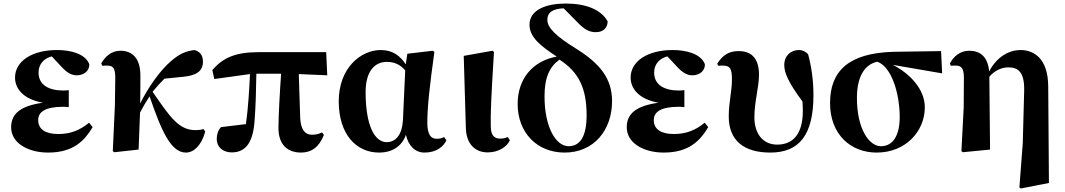

<svg xmlns="http://www.w3.org/2000/svg" viewBox="-20 -846 6026 1086"><path d="M484 -152C433 -110 380 -88 310 -88C238 -88 196 -114 196 -167C196 -213 236 -242 338 -242C348 -242 358 -241 369 -240V-336C359 -335 348 -334 339 -334C256 -334 198 -365 198 -436C198 -486 232 -517 273 -527L330 -466C358 -436 384 -420 414 -420C457 -420 487 -448 485 -483C462 -543 377 -563 303 -563C161 -563 65 -500 65 -407C65 -350 105 -286 223 -265C93 -247 43 -201 43 -126C43 -36 140 17 252 17C397 17 459 -52 504 -127Z M1131 -116C1122 -113 1107 -110 1085 -110C991 -110 941 -185 843 -327C866 -355 888 -379 910 -401L1019 -412C1088 -419 1128 -442 1128 -497C1128 -538 1106 -556 1080 -563C1033 -557 998 -544 948 -501C886 -448 820 -355 773 -261C774 -308 774 -406 774 -420C774 -519 726 -559 661 -559C610 -559 575 -526 553 -488L558 -474C562 -475 582 -475 586 -475C619 -475 632 -462 632 -406L630 -253L618 9L627 15L764 0C765 -15 770 -149 772 -209C791 -245 806 -271 826 -301C894 -103 947 17 1032 17C1073 17 1119 -20 1141 -102Z M1670 -427 1831 -420 1825 -551H1442C1310 -551 1240 -518 1181 -450L1192 -399L1394 -427C1390 -343 1384 -235 1371 -144C1327 -139 1238 -128 1230 -127C1214 -110 1206 -86 1206 -61C1206 -12 1243 16 1291 16C1372 16 1412 -44 1420 -164C1426 -240 1429 -344 1430 -429H1570C1563 -331 1555 -187 1555 -122C1555 -24 1610 17 1683 17C1742 17 1786 -15 1812 -83L1801 -97C1783 -88 1769 -84 1743 -84C1707 -84 1681 -111 1678 -180Z M2259 -164C2254 -86 2220 -42 2167 -42C2100 -42 2048 -134 2048 -325C2048 -445 2101 -496 2168 -496C2211 -496 2245 -480 2272 -448ZM2492 -71C2481 -65 2469 -61 2450 -61C2419 -61 2397 -82 2397 -152C2397 -238 2410 -360 2437 -552L2428 -559L2284 -542L2275 -482C2243 -531 2200 -563 2134 -563C2020 -563 1896 -461 1896 -273C1896 -85 1996 17 2124 17C2201 17 2254 -21 2276 -83C2291 -19 2329 17 2381 17C2449 17 2488 -17 2505 -52Z M2739 16C2803 16 2850 -19 2864 -53L2852 -71C2841 -66 2828 -62 2809 -62C2779 -62 2756 -77 2756 -131C2754 -199 2758 -290 2774 -552L2766 -559L2603 -530L2615 -123C2617 -33 2666 16 2739 16Z M3146 -508C3252 -438 3298 -350 3298 -194C3298 -69 3258 -19 3196 -19C3126 -19 3060 -123 3060 -301C3060 -408 3088 -468 3145 -509ZM3254 -712C3287 -679 3314 -664 3350 -664C3394 -664 3417 -691 3417 -725C3380 -793 3292 -826 3180 -826C3072 -826 2975 -792 2975 -706C2975 -634 3041 -584 3129 -526C2989 -500 2908 -397 2908 -258C2908 -96 3017 17 3174 17C3339 17 3442 -110 3442 -274C3442 -403 3372 -487 3240 -570C3124 -641 3076 -690 3076 -733C3076 -777 3107 -796 3168 -799Z M3966 -152C3915 -110 3862 -88 3792 -88C3720 -88 3678 -114 3678 -167C3678 -213 3718 -242 3820 -242C3830 -242 3840 -241 3851 -240V-336C3841 -335 3830 -334 3821 -334C3738 -334 3680 -365 3680 -436C3680 -486 3714 -517 3755 -527L3812 -466C3840 -436 3866 -420 3896 -420C3939 -420 3969 -448 3967 -483C3944 -543 3859 -563 3785 -563C3643 -563 3547 -500 3547 -407C3547 -350 3587 -286 3705 -265C3575 -247 3525 -201 3525 -126C3525 -36 3622 17 3734 17C3879 17 3941 -52 3986 -127Z M4042 -474C4046 -475 4063 -475 4067 -475C4111 -475 4120 -457 4120 -395C4120 -331 4102 -267 4102 -187C4102 -51 4188 17 4337 17C4501 17 4581 -83 4581 -307C4581 -393 4570 -467 4551 -539C4537 -554 4521 -563 4499 -563C4453 -563 4416 -531 4416 -478C4416 -434 4440 -378 4519 -272C4520 -254 4521 -235 4521 -219C4521 -86 4464 -28 4376 -28C4293 -28 4247 -93 4247 -182C4247 -271 4273 -352 4273 -424C4273 -512 4234 -557 4158 -557C4106 -557 4069 -537 4037 -486Z M4963 -19C4896 -19 4827 -116 4827 -292C4827 -400 4862 -479 4942 -497C5024 -468 5069 -315 5069 -184C5069 -82 5032 -19 4963 -19ZM5309 -431 5303 -557 5035 -553C4777 -546 4675 -442 4675 -263C4675 -86 4791 17 4939 17C5101 17 5211 -102 5211 -239C5211 -344 5123 -432 5030 -479Z M5909 -357C5908 -521 5823 -563 5752 -563C5690 -563 5619 -527 5575 -442C5567 -527 5523 -559 5462 -559C5410 -559 5373 -526 5353 -487L5358 -474C5362 -475 5382 -475 5385 -475C5417 -475 5432 -461 5432 -406L5431 -239L5418 9L5426 15L5580 0L5576 -412C5607 -449 5649 -465 5683 -465C5738 -465 5775 -440 5773 -334L5765 -36L5746 214L5754 220L5913 189Z"/></svg>

Font: Noto Serif CJK JP Black
Style: Regular
Weight: 900
Designer: Ryoko NISHIZUKA 西塚涼子 (kana & ideographs); Frank Grießhammer (Latin, Greek & Cyrillic); Wenlong ZHANG 张文龙 (bopomofo); San
Foundry: Adobe Systems Incorporated
Version: Version 1.001;PS 1.001;hotconv 16.6.54;makeotf.lib2.5.65590